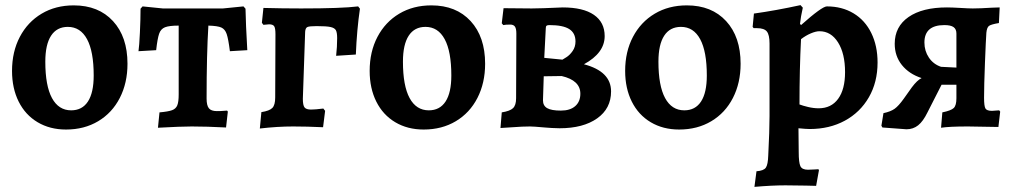

<svg xmlns="http://www.w3.org/2000/svg" viewBox="-20 -494 3962 750"><path d="M27 -217Q27 -292 57.5 -350Q88 -408 142.5 -440.5Q197 -473 268 -473Q365 -473 421.5 -411.5Q478 -350 478 -245Q478 -170 448 -111.5Q418 -53 363.5 -20.5Q309 12 238 12Q175 12 127 -16.5Q79 -45 53 -97Q27 -149 27 -217ZM346 -199Q346 -293 320 -341Q294 -389 245 -389Q202 -389 179.5 -354.5Q157 -320 157 -253Q157 -159 183 -111Q209 -63 258 -63Q301 -63 323.5 -97.5Q346 -132 346 -199Z M603 -55Q637 -58 652 -63.5Q667 -69 672.5 -82.5Q678 -96 678 -125V-394Q641 -394 624.5 -387.5Q608 -381 601.5 -362Q595 -343 590 -298L521 -294Q524 -314 526.5 -366.5Q529 -419 529 -460L537 -469L616 -461H851L931 -469L939 -460Q940 -402 946 -298L878 -294Q872 -342 865.5 -361Q859 -380 844.5 -386.5Q830 -393 794 -394Q787 -282 787 -109Q787 -82 796 -71Q805 -60 827 -60Q843 -60 853 -61Q863 -62 867 -62L870 -58L863 4Q787 0 729 0Q687 0 597 5Z M1001 -56Q1033 -61 1044 -72.5Q1055 -84 1055 -113L1056 -360Q1056 -384 1051 -391.5Q1046 -399 1031 -399Q1025 -399 1009 -397L1003 -405L1009 -463Q1085 -461 1156 -461Q1315 -461 1379 -469L1386 -460Q1374 -378 1370 -281L1293 -276Q1297 -311 1297 -345Q1297 -367 1292 -376Q1287 -385 1271 -388.5Q1255 -392 1217 -392Q1189 -392 1181 -388.5Q1173 -385 1172 -370L1163 -108Q1163 -83 1169.5 -74.5Q1176 -66 1195 -66Q1211 -66 1243 -70L1250 -61L1242 3Q1178 0 1125 0Q1064 0 995 8Z M1424 -217Q1424 -292 1454.5 -350Q1485 -408 1539.5 -440.5Q1594 -473 1665 -473Q1762 -473 1818.5 -411.5Q1875 -350 1875 -245Q1875 -170 1845 -111.5Q1815 -53 1760.5 -20.5Q1706 12 1635 12Q1572 12 1524 -16.5Q1476 -45 1450 -97Q1424 -149 1424 -217ZM1743 -199Q1743 -293 1717 -341Q1691 -389 1642 -389Q1599 -389 1576.5 -354.5Q1554 -320 1554 -253Q1554 -159 1580 -111Q1606 -63 1655 -63Q1698 -63 1720.5 -97.5Q1743 -132 1743 -199Z M1935 6 1940 -55Q1972 -60 1984 -71.5Q1996 -83 1996 -110L1997 -363Q1997 -382 1991.5 -390Q1986 -398 1973 -398Q1954 -398 1946 -396L1940 -403L1947 -462L2057 -461Q2090 -461 2178 -465Q2258 -465 2300 -436Q2342 -407 2342 -353Q2342 -287 2261 -243Q2367 -215 2367 -137Q2367 -70 2312.5 -31.5Q2258 7 2166 7Q2151 7 2136 6Q2121 5 2108 4Q2064 0 2050 0Q2022 0 1982.5 3Q1943 6 1935 6ZM2177 -261Q2179 -262 2192.5 -270.5Q2206 -279 2217 -295Q2228 -311 2228 -332Q2228 -365 2203.5 -380.5Q2179 -396 2126 -396Q2118 -396 2115 -393.5Q2112 -391 2112 -384L2106 -268ZM2101 -102Q2101 -81 2117.5 -71.5Q2134 -62 2171 -62Q2207 -62 2227 -79.5Q2247 -97 2247 -128Q2247 -180 2174 -197L2104 -196Z M2422 -217Q2422 -292 2452.5 -350Q2483 -408 2537.5 -440.5Q2592 -473 2663 -473Q2760 -473 2816.5 -411.5Q2873 -350 2873 -245Q2873 -170 2843 -111.5Q2813 -53 2758.5 -20.5Q2704 12 2633 12Q2570 12 2522 -16.5Q2474 -45 2448 -97Q2422 -149 2422 -217ZM2741 -199Q2741 -293 2715 -341Q2689 -389 2640 -389Q2597 -389 2574.5 -354.5Q2552 -320 2552 -253Q2552 -159 2578 -111Q2604 -63 2653 -63Q2696 -63 2718.5 -97.5Q2741 -132 2741 -199Z M2935 175Q2963 173 2971.5 161Q2980 149 2981 112Q2986 17 2986 -41V-324Q2986 -358 2975.5 -371Q2965 -384 2937 -384H2924L2920 -389L2925 -441Q3011 -453 3107 -474L3116 -464Q3108 -429 3105 -401L3109 -396Q3191 -469 3210 -469Q3269 -469 3314 -442Q3359 -415 3383.5 -365Q3408 -315 3408 -250Q3408 -173 3374 -114Q3340 -55 3280 -22.5Q3220 10 3143 10Q3129 10 3099 7L3100 100Q3100 141 3106.5 155Q3113 169 3136 169Q3150 169 3160.5 168Q3171 167 3177 167L3179 171L3168 232Q3146 232 3129 231L3048 230Q2995 230 2927 236ZM3281 -212Q3281 -285 3253.5 -328.5Q3226 -372 3181 -372Q3167 -372 3147 -363.5Q3127 -355 3109 -341Q3103 -224 3103 -86Q3116 -81 3137 -76Q3158 -71 3178 -71Q3227 -71 3254 -108Q3281 -145 3281 -212Z M3887 -58 3880 2 3761 0Q3688 0 3656 5L3661 -55Q3695 -62 3705.5 -72Q3716 -82 3716 -110V-163H3658L3603 -55Q3586 -20 3566.5 -4.5Q3547 11 3521 11L3427 4L3423 -3L3431 -52Q3459 -58 3474.5 -69Q3490 -80 3510 -108L3542 -153Q3563 -181 3580 -189Q3531 -205 3503 -240Q3475 -275 3475 -323Q3475 -390 3529 -427.5Q3583 -465 3679 -465Q3698 -465 3732 -463Q3764 -461 3780 -461Q3808 -461 3855 -464L3885 -465L3882 -404Q3852 -399 3843.5 -393Q3835 -387 3833 -366Q3831 -339 3827.5 -249Q3824 -159 3824 -112Q3824 -79 3829.5 -70Q3835 -61 3855 -61Q3863 -61 3883 -63ZM3716 -230V-363Q3716 -380 3705 -388Q3694 -396 3669 -396Q3591 -396 3591 -328Q3591 -295 3608.5 -269Q3626 -243 3656 -233Z"/></svg>

Font: Alegreya
Style: Bold
Weight: 700
Designer: Juan Pablo del Peral
Foundry: Huerta Tipografica
Version: Version 2.008; ttfautohint (v1.8)